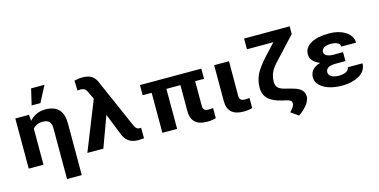

<svg xmlns="http://www.w3.org/2000/svg" viewBox="-89 -1266 3857 1952"><g transform="rotate(-15 1839.0 -289.5)"><path d="M328.7 -424C388.2 -424 416.7 -394.5 416.7 -338V203H571.8V-338C571.8 -463 519.4 -538 384.8 -538C307.5 -538 253.2 -504.9 217.6 -463L212.1 -528H68V0H223.1V-378C244.2 -404.9 278.8 -424 328.7 -424ZM302.3 -782 262.7 -613H355.1L443.1 -782Z M748.8 -744 752.1 -639C763.1 -640.2 771.3 -641 782.9 -641C822.1 -641 839.5 -624.8 852.2 -597L890.7 -516L685 0H853.3L972.1 -324L1061.2 -100C1085.5 -36.3 1128.1 9 1221.8 9C1246 8.3 1265.4 7 1280.1 5L1279 -106C1276.8 -105.3 1274.1 -105 1270.8 -105H1261.4C1228.8 -105 1214.9 -136.1 1205.3 -158L980.9 -670C957.8 -722.5 916.2 -755 835.7 -755C804.8 -755 774 -749.7 748.8 -744Z M1944.3 9C1981.6 9 2010.3 4.3 2037.8 -4V-111C2025.7 -107.9 2009.4 -107 1992.7 -107C1948.7 -107 1932.2 -121.8 1932.2 -162V-421H2025.7V-528H1380V-421H1474.6V0H1629.7V-421H1777.1V-147C1777.1 -43.9 1831.9 9 1944.3 9Z M2328.2 5C2365.5 5 2394.2 1.3 2421.7 -7V-114L2402.4 -111.5C2394.8 -110.5 2386.1 -110 2376.6 -110C2333.6 -110 2316.1 -125.2 2316.1 -165L2317.2 -528H2161V-150C2161 -47.4 2216.3 5 2328.2 5Z M3004.6 -711H2525V-598H2803.3L2693.3 -480C2669.8 -454 2649.1 -429.3 2631.2 -406C2585.9 -347.3 2548.1 -282.5 2548.1 -187C2548.1 -71.1 2630.3 -28.4 2732.9 -3L2773.6 6C2806.5 13.7 2835 22.6 2833 53C2833.7 63 2829.9 75.2 2821.5 89.5C2813 103.8 2800.4 119 2783.5 135L2862.7 190C2893.2 170.6 2924.1 142.6 2946.9 115C2965.7 92.1 2988.1 59 2988.1 24C2988.1 -63.3 2907.2 -82.5 2830.8 -102L2787.9 -113C2736.7 -127.7 2702.1 -146.9 2702.1 -208C2702.1 -310.4 2757.1 -363.9 2811 -421L3004.6 -630Z M3360.9 -223H3461V-317H3360.9C3309.2 -317 3264.1 -331.9 3264.1 -373C3264.1 -379.7 3265.9 -386.5 3269.6 -393.5C3283.1 -419.3 3316.5 -431 3359.8 -431C3406.8 -431 3458.8 -418.1 3458.8 -376H3613.9C3613.9 -401.3 3607.3 -424 3594.1 -444C3554.9 -503.5 3472.6 -538 3368.6 -538C3329.7 -538 3294.3 -534.7 3262.4 -528C3182 -511.2 3109 -471.3 3109 -384C3109 -327.3 3158.9 -291.1 3208 -272C3147.2 -253.6 3098 -217.1 3098 -149C3098 -123.7 3105 -101.3 3118.9 -82C3163 -20.8 3256.6 10 3368.6 10C3435.6 10 3498.5 -5.8 3541.8 -30C3585.3 -54.3 3622.7 -94.6 3622.7 -156H3467.6C3467.6 -148 3465.2 -140.5 3460.4 -133.5C3443.2 -108.1 3406.4 -96 3359.8 -96C3307.8 -96 3253.1 -114.4 3253.1 -160C3253.1 -209.8 3302.7 -223 3360.9 -223Z"/></g></svg>

Font: Asimov
Style: Wid
Weight: 500
Designer: Google
Version: Version 2.000980; 2014